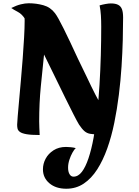

<svg xmlns="http://www.w3.org/2000/svg" viewBox="-20 -822 853 1176"><path d="M386 334Q322 334 282.5 300.5Q243 267 243 215Q243 181 259.5 150Q276 119 308 98.5Q340 78 384 78Q395 78 412 79.5Q429 81 444 85Q435 93 424 112.5Q413 132 405 156.5Q397 181 397 205Q397 230 406 245Q415 260 430 260Q459 260 481.5 230.5Q504 201 522 147.5Q540 94 553 23Q566 -48 575 -131Q584 -214 589.5 -303.5Q595 -393 597.5 -483.5Q600 -574 600 -659Q600 -695 598 -728Q596 -761 590 -789Q607 -794 626.5 -797.5Q646 -801 659 -801Q687 -801 703.5 -792.5Q720 -784 727 -765.5Q734 -747 734 -715Q734 -654 732 -577.5Q730 -501 724.5 -415Q719 -329 708 -241Q697 -153 680 -69.5Q663 14 637 87Q611 160 575.5 215.5Q540 271 493 302.5Q446 334 386 334ZM223 5Q171 5 142.5 0Q114 -5 102 -14Q90 -23 87.5 -34Q85 -45 85 -58Q85 -71 88.5 -110Q92 -149 97 -206.5Q102 -264 108 -330Q114 -396 119 -463.5Q124 -531 127.5 -591.5Q131 -652 131 -695Q131 -733 127.5 -757Q124 -781 118 -796Q183 -783 213 -762.5Q243 -742 251 -716Q259 -690 259 -657Q259 -576 249.5 -485Q240 -394 230 -292.5Q220 -191 220 -78Q220 -60 221 -39.5Q222 -19 223 5ZM580 1Q551 1 531.5 -2.5Q512 -6 497 -19Q482 -32 464 -59Q453 -77 430.5 -121Q408 -165 378.5 -225Q349 -285 316 -353Q283 -421 250 -487.5Q217 -554 187.5 -610.5Q158 -667 135 -703Q116 -735 89.5 -749Q63 -763 49 -773Q81 -789 107.5 -795.5Q134 -802 156 -802Q202 -802 245.5 -790Q289 -778 317 -741Q334 -719 370 -646.5Q406 -574 458 -461Q485 -407 511.5 -350.5Q538 -294 565 -241Q592 -188 620 -145Z"/></svg>

Font: Merienda Black
Style: Regular
Weight: 900
Designer: Eduardo Rodriguez Tunni
Foundry: Eduardo Rodriguez Tunni
Version: Version 2.001